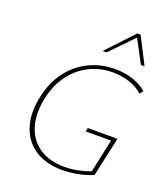

<svg xmlns="http://www.w3.org/2000/svg" viewBox="-162 -1019 991 1138"><g transform="rotate(20 334.0 -450.5)"><path d="M364 6Q264 6 196 -36.5Q128 -79 99.5 -157.5Q71 -236 90 -340Q108 -441 159.5 -513.5Q211 -586 287.5 -625Q364 -664 457 -664Q521 -664 572 -646Q623 -628 657 -598L640 -576Q607 -607 557 -624Q507 -641 450 -641Q369 -641 299.5 -605.5Q230 -570 182.5 -502Q135 -434 118 -338Q102 -242 127.5 -169Q153 -96 215.5 -56Q278 -16 369 -16Q412 -16 457.5 -25.5Q503 -35 545 -52L529 -33L577 -257H417L422 -280H609L555 -32Q509 -13 459.5 -3.5Q410 6 364 6ZM348 -739 506 -907H527L520 -891L373 -739ZM590 -739 509 -891 506 -907H527L613 -739Z"/></g></svg>

Font: Ysabeau Office Thin
Style: Italic
Weight: 250
Italic angle: -12°
Designer: Christian Thalmann (Catharsis Fonts)
Version: Version 2.001;gftools[0.9.30]; featfreeze: tnum,lnum,ss02